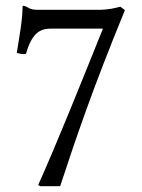

<svg xmlns="http://www.w3.org/2000/svg" viewBox="-20 -634 490 664"><path d="M158 -535H336C258 -341 180 -146 112 6L120 10H188C244 -160 300 -326 412 -599L396 -611C378 -606 356 -600 318 -600H112C78 -600 80 -610 62 -614C60 -614 58 -614 58 -611C58 -563 46 -503 38 -451C46 -449 54 -447 62 -447C64 -447 68 -448 70 -448C92 -528 126 -535 158 -535Z"/></svg>

Font: Ponomar Unicode
Style: Regular
Weight: 400
Version: 1.3